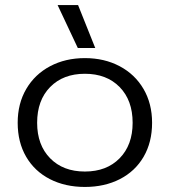

<svg xmlns="http://www.w3.org/2000/svg" viewBox="-20 -725 672 760"><path d="M208 -705H289L357 -535H288ZM50 -239Q50 -315 84 -373Q118 -431 178.5 -463Q239 -495 316 -495Q393 -495 453.5 -463Q514 -431 548 -373Q582 -315 582 -239Q582 -162 548.5 -104.5Q515 -47 454.5 -16Q394 15 316 15Q238 15 177.5 -16Q117 -47 83.5 -104.5Q50 -162 50 -239ZM505 -239Q505 -328 453.5 -380.5Q402 -433 316 -433Q230 -433 178.5 -380.5Q127 -328 127 -239Q127 -151 178.5 -98.5Q230 -46 316 -46Q402 -46 453.5 -98.5Q505 -151 505 -239Z"/></svg>

Font: Prompt Light
Style: Regular
Weight: 300
Designer: Katatrad Team
Foundry: CadsonDemak
Version: Version 1.001